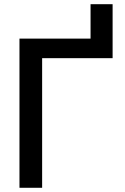

<svg xmlns="http://www.w3.org/2000/svg" viewBox="-20 -890 591 910"><path d="M72.3 -707H409.2V-870.1H513.7V-614.3H179.7V0H72.3Z"/></svg>

Font: Pretendard Std Medium
Style: Regular
Weight: 500
Designer: Base glyphs from Inter by Rasmus Andersson; Hangeul glyphs from Noto Sans CJK(Source Han Sans) by Jang Soo-young and Kan
Foundry: Kil Hyung-jin
Version: Version 1.309